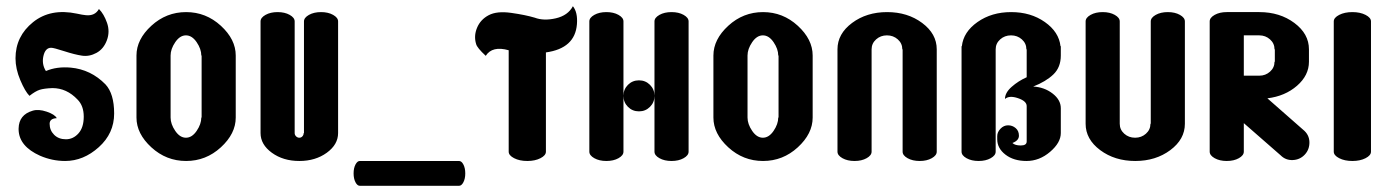

<svg xmlns="http://www.w3.org/2000/svg" viewBox="-20 -519 4480 619"><path d="M299 -490Q315 -474 325 -445.5Q335 -417 324.5 -389Q314 -361 291 -348.5Q268 -336 244.5 -339.5Q221 -343 187 -354Q153 -365 145 -365Q126 -365 120 -338.5Q114 -312 128 -290Q163 -305 208 -301Q273 -295 320 -247Q348 -217 348 -153Q348 -89 298.5 -44.5Q249 0 190 0Q148 0 109 -17Q42 -47 40 -100V-105Q41 -149 85 -162Q104 -168 130.5 -159Q157 -150 163 -138Q140 -137 140 -120Q140 -99 154.5 -84.5Q169 -70 192.5 -70Q216 -70 233 -89Q250 -108 250 -143Q250 -178 230 -198Q195 -235 149 -235Q122 -234 108 -229.5Q94 -225 75 -210Q61 -224 45.5 -260.5Q30 -297 30 -331Q30 -402 86.5 -447.5Q143 -493 228 -475Q246 -471 257 -470Q286 -467 299 -490Z M740 -340V-140Q740 -88 692 -44Q644 0 580 0Q516 0 468 -44Q420 -88 420 -140V-340Q420 -392 468 -436Q516 -480 580 -480Q644 -480 692 -436Q740 -392 740 -340ZM530 -340V-140Q530 -119 545 -97Q560 -75 579.5 -75Q599 -75 614 -97Q629 -119 629 -140H630V-340H629Q629 -361 614 -383Q599 -405 579.5 -405Q560 -405 545 -383Q530 -361 530 -340Z M930 -450V-90Q930 -84 934.5 -79.5Q939 -75 945 -75Q951 -75 955 -79.5Q959 -84 959 -90H960V-450Q960 -462 976 -471Q992 -480 1015 -480Q1038 -480 1054 -471Q1070 -462 1070 -450V-90Q1070 -53 1033.5 -26.5Q997 0 945 0Q893 0 856.5 -26.5Q820 -53 820 -90V-450Q820 -462 836 -471Q852 -480 875 -480Q898 -480 914 -471Q930 -462 930 -450Z M1140 0Q1140 0 1460 0Q1468 0 1474 11.5Q1480 23 1480 40Q1480 57 1474 68.5Q1468 80 1460 80H1140Q1132 80 1126 68.5Q1120 57 1120 40Q1120 23 1126 11.5Q1132 0 1140 0Z M1620 -357Q1567 -372 1546 -339Q1518 -365 1515 -377Q1507 -403 1518 -429.5Q1529 -456 1555.5 -470Q1582 -484 1628 -477.5Q1674 -471 1704 -462Q1733 -451 1772 -460Q1811 -469 1827 -499Q1843 -479 1840 -441Q1834 -363 1740 -350V-30Q1740 -18 1722.5 -9Q1705 0 1680 0Q1655 0 1637.5 -9Q1620 -18 1620 -30Z M1990 -450V-30Q1990 -18 1974 -9Q1958 0 1935 0Q1912 0 1896 -9Q1880 -18 1880 -30V-450Q1880 -462 1896 -471Q1912 -480 1935 -480Q1958 -480 1974 -471Q1990 -462 1990 -450ZM2004.5 -174.5Q1990 -189 1990 -210Q1990 -231 2004.5 -245.5Q2019 -260 2040 -260Q2061 -260 2075.5 -245.5Q2090 -231 2090 -210Q2090 -189 2075.5 -174.5Q2061 -160 2040 -160Q2019 -160 2004.5 -174.5ZM2090 -30V-450Q2090 -462 2106 -471Q2122 -480 2145 -480Q2168 -480 2184 -471Q2200 -462 2200 -450V-30Q2200 -18 2184 -9Q2168 0 2145 0Q2122 0 2106 -9Q2090 -18 2090 -30Z M2600 -340V-140Q2600 -88 2552 -44Q2504 0 2440 0Q2376 0 2328 -44Q2280 -88 2280 -140V-340Q2280 -392 2328 -436Q2376 -480 2440 -480Q2504 -480 2552 -436Q2600 -392 2600 -340ZM2390 -340V-140Q2390 -119 2405 -97Q2420 -75 2439.5 -75Q2459 -75 2474 -97Q2489 -119 2489 -140H2490V-340H2489Q2489 -361 2474 -383Q2459 -405 2439.5 -405Q2420 -405 2405 -383Q2390 -361 2390 -340Z M3000 -360V-30Q3000 -18 2984 -9Q2968 0 2945 0Q2922 0 2906 -9Q2890 -18 2890 -30V-360H2889Q2889 -379 2874.5 -392Q2860 -405 2839.5 -405Q2819 -405 2804.5 -392Q2790 -379 2790 -360V-30Q2790 -18 2774 -9Q2758 0 2735 0Q2712 0 2696 -9Q2680 -18 2680 -30V-360Q2680 -410 2727 -445Q2774 -480 2840 -480Q2906 -480 2953 -445Q3000 -410 3000 -360Z M3399 -370H3400V-340Q3400 -302 3376 -279Q3352 -256 3311 -240Q3347 -238 3373.5 -217.5Q3400 -197 3400 -170V-90Q3400 -59 3365.5 -29.5Q3331 0 3289.5 0Q3248 0 3221.5 -20.5Q3195 -41 3195 -70V-80Q3195 -93 3205.5 -104Q3216 -115 3230 -115Q3244 -115 3254.5 -106Q3265 -97 3265 -81.5Q3265 -66 3244 -58Q3252 -50 3271 -50Q3290 -50 3290 -63V-177Q3290 -193 3262 -202.5Q3234 -212 3220 -200Q3220 -220 3241.5 -239Q3263 -258 3290 -270V-360H3289Q3289 -379 3274.5 -392Q3260 -405 3239.5 -405Q3219 -405 3204.5 -392Q3190 -379 3190 -360V-30Q3190 -18 3174 -9Q3158 0 3135 0Q3112 0 3096 -9Q3080 -18 3080 -30V-370H3081Q3086 -416 3131.5 -448Q3177 -480 3240 -480Q3303 -480 3348.5 -448Q3394 -416 3399 -370Z M3590 -450V-120Q3590 -101 3604.5 -88Q3619 -75 3639.5 -75Q3660 -75 3674.5 -88Q3689 -101 3689 -120H3690V-450Q3690 -462 3706 -471Q3722 -480 3745 -480Q3768 -480 3784 -471Q3800 -462 3800 -450V-120Q3800 -70 3753 -35Q3706 0 3640 0Q3574 0 3527 -35Q3480 -70 3480 -120V-450Q3480 -462 3496 -471Q3512 -480 3535 -480Q3558 -480 3574 -471Q3590 -462 3590 -450Z M3935 -480Q3935 -480 4040 -480Q4106 -480 4153 -445Q4200 -410 4200 -360V-320Q4200 -276 4161.5 -242.5Q4123 -209 4066 -202L4181 -101Q4201 -85 4201.5 -61Q4202 -37 4186.5 -20.5Q4171 -4 4148 -3Q4125 -2 4109 -18L3990 -122V-30Q3990 -18 3974 -9Q3958 0 3935 0Q3912 0 3896 -9Q3880 -18 3880 -30V-450Q3880 -462 3896 -471Q3912 -480 3935 -480ZM3990 -405V-275H4040Q4060 -275 4074.5 -288Q4089 -301 4089 -320H4090V-360H4089Q4089 -379 4074.5 -392Q4060 -405 4040 -405Z M4400 -450V-30Q4400 -18 4382.5 -9Q4365 0 4340 0Q4315 0 4297.5 -9Q4280 -18 4280 -30V-450Q4280 -462 4297.5 -471Q4315 -480 4340 -480Q4365 -480 4382.5 -471Q4400 -462 4400 -450Z"/></svg>

Font: SOV_ThonBuri
Style: Book
Weight: 400
Version: Version 1.00